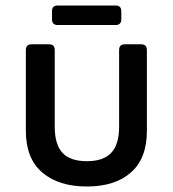

<svg xmlns="http://www.w3.org/2000/svg" viewBox="-20 -663 628 698"><path d="M296 15Q193 15 133.5 -36Q74 -87 74 -187V-481Q74 -502 95 -502H158Q179 -502 179 -481V-202Q179 -138 207 -107.5Q235 -77 296 -77Q356 -77 384.5 -107.5Q413 -138 413 -202V-481Q413 -502 434 -502H493Q514 -502 514 -481V-187Q514 -87 456 -36Q398 15 296 15ZM190 -572Q169 -572 169 -593V-622Q169 -643 190 -643H400Q421 -643 421 -622V-593Q421 -572 400 -572Z"/></svg>

Font: Pitagon Sans Medium
Style: Regular
Weight: 500
Designer: Travis Tran
Foundry: Pitagon
Version: Version 1.001; ttfautohint (v1.8.4.7-5d5b);gftools[0.9.26]